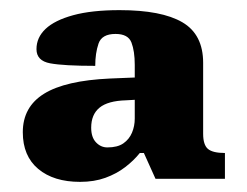

<svg xmlns="http://www.w3.org/2000/svg" viewBox="-20 -739 488 379"><path d="M138 -380Q86 -380 55.5 -405.5Q25 -431 25 -478Q25 -528 67 -554Q109 -580 197 -584L246 -586V-611Q246 -638 239.5 -655Q233 -672 208 -672Q181 -672 174.5 -653Q168 -634 168 -609Q106 -609 79 -614Q52 -619 52 -642Q52 -665 70 -682Q88 -699 124.5 -709Q161 -719 216 -719Q299 -719 340 -695Q381 -671 381 -615V-475Q381 -453 390.5 -445Q400 -437 424 -437V-386H287L264 -437H256Q244 -422 227 -409Q210 -396 188 -388Q166 -380 138 -380ZM192 -448Q212 -448 223.5 -456Q235 -464 240.5 -477Q246 -490 246 -505V-542L229 -541Q193 -540 176.5 -526.5Q160 -513 160 -487Q160 -468 169.5 -458Q179 -448 192 -448Z"/></svg>

Font: Noto Serif Gujarati Black
Style: Regular
Weight: 900
Version: Version 2.102